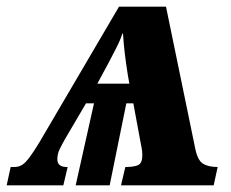

<svg xmlns="http://www.w3.org/2000/svg" viewBox="-78 -556 694 576"><path d="M-58 0 -46 -55H-35Q-16 -55 -2 -69Q12 -83 39 -127L279 -536H420L508 -109Q515 -75 531 -65Q547 -55 575 -55L563 0H285L298 -55Q325 -55 337 -61Q349 -67 349 -91Q349 -103 346.5 -114.5Q344 -126 342 -138L322 -246H301L251 0H149L204 -246H180L116 -137Q108 -123 101 -108.5Q94 -94 94 -78Q94 -54 125 -55L112 0ZM214 -305H310L305 -334Q300 -366 296.5 -394.5Q293 -423 291 -455H289Q284 -438 270.5 -411.5Q257 -385 248 -368Z"/></svg>

Font: Noto Serif Condensed ExtraBold
Style: Italic
Weight: 800
Width: 3
Italic angle: -12°
Designer: Monotype Design Team
Foundry: Monotype Imaging Inc.
Version: Version 2.014; ttfautohint (v1.8.4.7-5d5b)